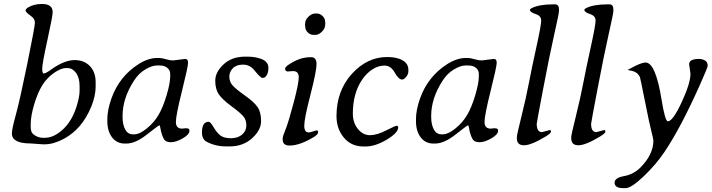

<svg xmlns="http://www.w3.org/2000/svg" viewBox="-20 -744 3658 986"><path d="M137.7 -106V-92.3Q137.7 -65.9 150.4 -55.2Q172.9 -36.1 203.6 -36.1H208.5L213.4 -36.6Q243.2 -36.6 275.4 -57.6Q342.8 -101.6 372.6 -195.3Q388.7 -246.6 388.7 -277.3V-302.2Q388.7 -344.7 370.4 -369.6Q352.1 -394.5 326.7 -394.5H317.9Q293.5 -394.5 257.1 -369.4Q220.7 -344.2 197 -305.9Q173.3 -267.6 155.5 -207.8Q137.7 -147.9 137.7 -106ZM137.7 -7.3Q41 -7.3 41 -58.6Q41 -81.1 61.3 -154.3Q81.5 -227.5 120.4 -417.7Q159.2 -607.9 159.2 -627.4Q159.2 -647 140.6 -660.6Q111.3 -681.6 111.3 -689.7Q111.3 -697.8 124 -705.6Q153.8 -723.6 195.3 -723.6Q250.5 -723.6 250.5 -682.1Q250.5 -661.1 223.6 -539.1Q196.8 -417 196.8 -391.8Q196.8 -366.7 204.8 -366.7Q212.9 -366.7 231.4 -378.9L249 -391.6Q314 -435.5 362.8 -435.5Q411.6 -435.5 441.4 -404.8Q471.2 -374 471.2 -321.8V-297.4Q470.7 -250 448.2 -195.3Q401.4 -82 309.1 -31.7Q255.4 -2.9 210.9 -2.9H199.7Z M854 -352.1V-365.2Q854 -382.8 839.6 -395.3Q825.2 -407.7 800.3 -407.7H785.6Q760.7 -407.7 726.6 -387.7Q692.4 -367.7 668 -329.6Q609.4 -239.3 609.4 -148.4V-143.6Q609.4 -104.5 622.8 -79.3Q636.2 -54.2 662.1 -54.2H670.9Q696.3 -54.2 733.4 -84Q770.5 -113.8 793.7 -153.1Q816.9 -192.4 835.4 -254.4Q854 -316.4 854 -352.1ZM868.7 -433.6 931.2 -441.4Q945.8 -441.4 945.8 -421.6Q945.8 -401.9 914.6 -276.9Q883.3 -151.9 883.3 -117.7Q883.3 -83.5 915 -83.5L933.1 -85.4Q952.6 -85.4 952.6 -76.2V-71.3Q952.6 -53.2 918.2 -33.4Q883.8 -13.7 858.9 -13.7Q834 -13.7 824.7 -25.6Q815.4 -37.6 807.1 -68.8L803.2 -88.4Q800.8 -100.6 798.8 -100.6Q794.4 -100.6 735.1 -53.7Q675.8 -6.8 629.4 -6.8H620.6Q579.6 -6.8 555.4 -38.8Q531.2 -70.8 531.2 -122.1V-132.3Q531.2 -178.7 551.8 -237.3Q591.8 -351.1 691.4 -414.6Q741.2 -446.3 787.6 -446.3H796.9Q810.5 -446.3 831.8 -439.9Q853 -433.6 868.7 -433.6Z M1017.1 -63.5Q1017.1 -118.7 1051.8 -118.7Q1060.5 -118.7 1077.1 -90.3Q1093.8 -62 1112.1 -48.1Q1130.4 -34.2 1166 -34.2Q1201.7 -34.2 1223.4 -53Q1245.1 -71.8 1245.1 -100.3Q1245.1 -128.9 1229.2 -147.2Q1213.4 -165.5 1168 -199Q1122.6 -232.4 1104 -259Q1085.4 -285.6 1085.4 -329.6Q1085.4 -373.5 1127.9 -413.3Q1170.4 -453.1 1238.8 -453.1H1249.5Q1295.4 -453.1 1326.9 -439.2Q1358.4 -425.3 1358.4 -395.3Q1358.4 -365.2 1344.2 -350.6Q1337.9 -343.8 1327.9 -343.8Q1317.9 -343.8 1286.1 -383.3Q1262.7 -412.1 1228.3 -412.1Q1193.8 -412.1 1175.8 -393.6Q1157.7 -375 1157.7 -349.9Q1157.7 -324.7 1174.3 -305.7Q1190.9 -286.6 1237.3 -253.9Q1283.7 -221.2 1302.2 -194.8Q1320.8 -168.5 1320.8 -122.1Q1320.8 -75.7 1274.4 -33.9Q1228 7.8 1160.6 7.8H1139.2Q1085.4 7.8 1040.5 -16.6Q1017.1 -29.3 1017.1 -63.5Z M1648.9 -610.8Q1648.9 -597.2 1632.8 -581.1Q1616.7 -564.9 1600.1 -564.9H1589.8Q1573.2 -564.9 1560.5 -577.6Q1547.9 -590.3 1547.9 -604L1546.4 -613.8V-619.1L1546.9 -620.6V-624Q1547.9 -627 1547.9 -628.9Q1547.9 -642.1 1564.2 -658.4Q1580.6 -674.8 1600.1 -674.8H1605.5Q1623.5 -674.8 1636.2 -662.1Q1648.9 -649.4 1648.9 -637.7L1650.4 -627.4V-620.6L1649.9 -619.1V-615.7Q1648.9 -611.8 1648.9 -610.8ZM1458 -377Q1444.3 -377 1444.3 -392.1Q1444.3 -399.9 1463.4 -412.6Q1520 -450.2 1572.3 -450.2H1578.6Q1605.5 -450.2 1605.5 -414.3Q1605.5 -378.4 1574 -256.3Q1542.5 -134.3 1542.5 -99.1Q1542.5 -64 1564.5 -64Q1574.7 -64 1587.4 -69.1Q1600.1 -74.2 1607.9 -74.2Q1613.3 -74.2 1613.3 -67.4V-63.5Q1613.3 -52.7 1586.4 -37.1Q1517.1 3.4 1467.8 3.4Q1431.6 3.4 1431.6 -27.3V-33.7Q1431.6 -43 1446.8 -80.3Q1461.9 -117.7 1488 -216.6Q1514.2 -315.4 1514.2 -347.2Q1514.2 -378.9 1484.9 -378.9Q1463.4 -377 1458 -377Z M1857.4 8.3H1847.2Q1783.7 8.3 1745.8 -37.4Q1708 -83 1708 -147.9Q1708 -276.9 1786.6 -364.3Q1865.2 -451.2 1968.3 -451.2Q2019 -451.2 2048.1 -433.8Q2077.1 -416.5 2077.1 -386.2V-377.4Q2077.1 -363.3 2065.9 -349.4Q2054.7 -335.4 2045.4 -335.4Q2026.9 -335.4 2007.1 -371.3Q1987.3 -407.2 1954.6 -407.2Q1921.9 -407.2 1891.6 -387.2Q1861.3 -367.2 1838.4 -333Q1792 -263.2 1792 -161.1Q1792 -113.3 1818.1 -81.5Q1844.2 -49.8 1879.9 -49.8Q1915.5 -49.8 1962.6 -74Q2009.8 -98.1 2017.3 -98.1Q2024.9 -98.1 2024.9 -90.3Q2024.9 -62 1966.1 -26.9Q1907.2 8.3 1857.4 8.3Z M2439 -352.1V-365.2Q2439 -382.8 2424.6 -395.3Q2410.2 -407.7 2385.3 -407.7H2370.6Q2345.7 -407.7 2311.5 -387.7Q2277.3 -367.7 2252.9 -329.6Q2194.3 -239.3 2194.3 -148.4V-143.6Q2194.3 -104.5 2207.8 -79.3Q2221.2 -54.2 2247.1 -54.2H2255.9Q2281.2 -54.2 2318.4 -84Q2355.5 -113.8 2378.7 -153.1Q2401.9 -192.4 2420.4 -254.4Q2439 -316.4 2439 -352.1ZM2453.6 -433.6 2516.1 -441.4Q2530.8 -441.4 2530.8 -421.6Q2530.8 -401.9 2499.5 -276.9Q2468.3 -151.9 2468.3 -117.7Q2468.3 -83.5 2500 -83.5L2518.1 -85.4Q2537.6 -85.4 2537.6 -76.2V-71.3Q2537.6 -53.2 2503.2 -33.4Q2468.8 -13.7 2443.8 -13.7Q2418.9 -13.7 2409.7 -25.6Q2400.4 -37.6 2392.1 -68.8L2388.2 -88.4Q2385.7 -100.6 2383.8 -100.6Q2379.4 -100.6 2320.1 -53.7Q2260.7 -6.8 2214.4 -6.8H2205.6Q2164.6 -6.8 2140.4 -38.8Q2116.2 -70.8 2116.2 -122.1V-132.3Q2116.2 -178.7 2136.7 -237.3Q2176.8 -351.1 2276.4 -414.6Q2326.2 -446.3 2372.6 -446.3H2381.8Q2395.5 -446.3 2416.7 -439.9Q2438 -433.6 2453.6 -433.6Z M2763.2 -65.4 2803.2 -76.2Q2809.6 -76.2 2809.6 -67.9Q2809.6 -59.6 2782.2 -43Q2708 2 2671.1 2Q2634.3 2 2634.3 -33.2V-41Q2634.3 -51.3 2657.7 -145.5Q2681.2 -239.7 2695.8 -316.4Q2710.4 -393.1 2734.9 -503.9Q2759.3 -614.7 2759.3 -638.7Q2759.3 -662.6 2730.5 -671.9Q2701.7 -681.2 2701.7 -692.9Q2701.7 -697.8 2709.5 -701.7Q2748 -721.7 2821.3 -721.7H2830.1Q2850.6 -721.7 2850.6 -695.8V-687Q2850.6 -674.8 2826.4 -567.9Q2802.2 -460.9 2769.3 -287.4Q2736.3 -113.8 2736.3 -108.4Q2736.3 -65.4 2763.2 -65.4Z M3042.5 -65.4 3082.5 -76.2Q3088.9 -76.2 3088.9 -67.9Q3088.9 -59.6 3061.5 -43Q2987.3 2 2950.4 2Q2913.6 2 2913.6 -33.2V-41Q2913.6 -51.3 2937 -145.5Q2960.4 -239.7 2975.1 -316.4Q2989.7 -393.1 3014.2 -503.9Q3038.6 -614.7 3038.6 -638.7Q3038.6 -662.6 3009.8 -671.9Q2981 -681.2 2981 -692.9Q2981 -697.8 2988.8 -701.7Q3027.3 -721.7 3100.6 -721.7H3109.4Q3129.9 -721.7 3129.9 -695.8V-687Q3129.9 -674.8 3105.7 -567.9Q3081.5 -460.9 3048.6 -287.4Q3015.6 -113.8 3015.6 -108.4Q3015.6 -65.4 3042.5 -65.4Z M3569.8 -441.4Q3586.9 -441.4 3600.6 -433.3Q3614.3 -425.3 3614.3 -405.8Q3614.3 -397.5 3573.2 -305.7Q3476.1 -88.4 3393.1 35.2Q3348.1 102.1 3284.9 162.1Q3221.7 222.2 3192.4 222.2H3180.7Q3136.2 222.2 3136.2 193.8Q3136.2 168.9 3185.5 160.2Q3234.4 151.4 3270.5 114.7Q3335 48.8 3335.4 -21.5Q3335.4 -30.3 3325.2 -69.3Q3314.9 -108.4 3292 -224.4Q3269 -340.3 3266.6 -346.7Q3254.9 -375 3220.7 -380.9Q3202.6 -384.3 3202.6 -384.8L3218.8 -393.1Q3272 -422.9 3295.4 -422.9Q3346.7 -422.9 3377.4 -232.4Q3395.5 -121.1 3409.7 -121.1Q3435.1 -121.1 3480.5 -218.8Q3525.9 -316.4 3525.9 -365.2L3519 -414.1Q3519 -441.4 3569.8 -441.4Z"/></svg>

Font: Averia Serif Libre Light
Style: Italic
Weight: 300
Italic angle: -8.5°
Version: Version 1.002